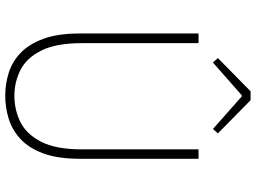

<svg xmlns="http://www.w3.org/2000/svg" viewBox="-142 -823 978 734"><g transform="rotate(90 347.0 -456.0)"><path d="M346 13Q302 13 259.5 0Q217 -13 183 -45Q149 -77 128.5 -132.5Q108 -188 108 -272V-726H145V-280Q145 -181 173.5 -124.5Q202 -68 248 -45Q294 -22 346 -22Q400 -22 446.5 -45Q493 -68 522 -124.5Q551 -181 551 -280V-726H587V-272Q587 -188 566.5 -132.5Q546 -77 511 -45Q476 -13 433 0Q390 13 346 13ZM219 -781 202 -800 329 -925H363L490 -800L473 -781L349 -891H344Z"/></g></svg>

Font: Shanggu Sans SC VF
Style: Regular
Weight: 250
Designer: GuiWonder
Version: Version 1.021